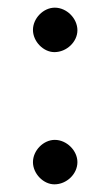

<svg xmlns="http://www.w3.org/2000/svg" viewBox="-20 -476 289 501"><path d="M123 -111C93 -111 66 -83 66 -53C66 -23 93 5 122 5C154 5 182 -22 182 -53C182 -83 154 -111 123 -111ZM123 -456C93 -456 66 -428 66 -398C66 -368 93 -340 122 -340C154 -340 182 -367 182 -397C182 -428 154 -456 123 -456Z"/></svg>

Font: Asana Math
Style: Regular
Weight: 400
Version: Version 000.958